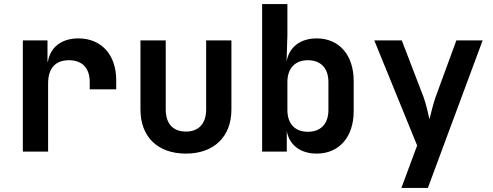

<svg xmlns="http://www.w3.org/2000/svg" viewBox="-20 -750 2440 950"><path d="M368 -560C285 -560 229 -517 217 -445H215V-550H93V0H218V-337C218 -412 254 -452 321 -452C388 -452 424 -412 424 -344V-308H555V-353C555 -480 481 -560 368 -560Z M900 10C1038 10 1125 -73 1125 -208V-550H1000V-209C1000 -138 963 -99 900 -99C836 -99 800 -138 800 -209V-550H675V-208C675 -73 760 10 900 10Z M1547 -560C1466 -560 1410 -517 1398 -445L1402 -576V-730H1277V0H1399V-101C1412 -31 1468 10 1547 10C1657 10 1730 -71 1730 -200V-349C1730 -478 1658 -560 1547 -560ZM1605 -206C1605 -137 1567 -98 1503 -98C1440 -98 1402 -137 1402 -206V-344C1402 -412 1440 -452 1503 -452C1567 -452 1605 -413 1605 -344Z M2097 180 2368 -550H2238L2135 -269C2124 -238 2112 -188 2105 -160C2099 -188 2087 -238 2076 -269L1968 -550H1832L2044 -30L1966 180Z"/></svg>

Font: Tekne LDO
Style: Bold
Weight: 700
Monospace: yes
Designer: Alessio Laiso, Mario Rullo, Paolo Rosset
Foundry: Alessio Laiso
Version: Version 1.000;hotconv 1.0.109;makeotfexe 2.5.65596